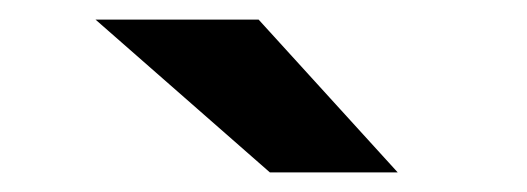

<svg xmlns="http://www.w3.org/2000/svg" viewBox="-20 -752 538 196"><path d="M255.5 -576 77.5 -732H244L386 -576Z"/></svg>

Font: Overpass ExtraBold
Style: Regular
Weight: 800
Designer: Delve Withrington, Dave Bailey, Thomas Jockin
Foundry: Delve Fonts LLC
Version: Version 4.000; ttfautohint (v1.8.3)